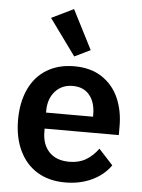

<svg xmlns="http://www.w3.org/2000/svg" viewBox="-58 -885 699 944"><g transform="rotate(5 292.0 -413.5)"><path d="M368 -646 290 -608 160 -787 269 -840ZM42 -274Q42 -360 72 -425Q102 -490 159.5 -525Q217 -560 295 -560Q376 -560 431.5 -523.5Q487 -487 514.5 -425Q542 -363 542 -285V-242H176V-227Q176 -164 211 -127Q246 -90 311 -90Q358 -90 392.5 -110.5Q427 -131 453 -167L523 -91Q490 -43 431.5 -15Q373 13 299 13Q219 13 161.5 -22Q104 -57 73 -122Q42 -187 42 -274ZM176 -321H408V-331Q408 -392 378.5 -427.5Q349 -463 296 -463Q242 -463 209 -426Q176 -389 176 -329Z"/></g></svg>

Font: IBM Plex Sans JP SemiBold
Style: Regular
Weight: 600
Designer: Mike Abbink; Paul van der Laan; Pieter van Rosmalen; Wujin Sim; Yejin Wi; Jinhee Kim; Boomi Park; Yona Kim; Kichan Ma
Foundry: Sandoll Inc.
Version: Version 1.001